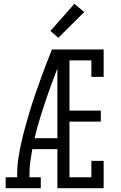

<svg xmlns="http://www.w3.org/2000/svg" viewBox="-20 -997 640 1017"><path d="M10 0V-58H71V-74Q71 -117 77.5 -159.5Q84 -202 93.5 -244Q103 -286 114.5 -327.5Q126 -369 138.5 -410.5Q151 -452 165 -492.5Q179 -533 193.5 -573.5Q208 -614 223.5 -654.5Q239 -695 255 -735H284V-725L315 -713Q293 -658 272 -603Q251 -548 231.5 -492Q212 -436 194.5 -379.5Q177 -323 163 -265H284V-207H151Q145 -174 140.5 -140.5Q136 -107 136 -74V-58H196V0ZM284 0V-735H529V-590H464V-677H348V-411H514V-353H348V-58H464V-145H529V0ZM289 -797 247 -833 374 -977 426 -933Z"/></svg>

Font: Iosevka Curly Slab LtEx
Style: Regular
Weight: 300
Width: 7
Monospace: yes
Designer: Belleve Invis
Foundry: Belleve Invis
Version: Version 11.1.0; ttfautohint (v1.8.3)